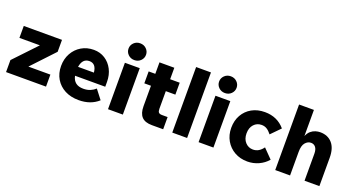

<svg xmlns="http://www.w3.org/2000/svg" viewBox="-51 -1359 3633 1982"><g transform="rotate(20 1766.0 -368.5)"><path d="M472 0H33V-132L267 -379H42V-510H462V-379L230 -132H472Z M972 -161 1050 -60Q966 16 835 16Q748 16 683 -18Q618 -52 581.5 -113Q545 -174 545 -254Q545 -332 579 -393.5Q613 -455 672.5 -490.5Q732 -526 808 -526Q877 -526 931 -491.5Q985 -457 1016 -397Q1047 -337 1047 -261V-208H715Q735 -111 840 -111Q883 -111 916 -125Q949 -139 972 -161ZM804 -401Q728 -401 713 -305H887Q878 -401 804 -401Z M1330 -661Q1330 -623 1302.5 -596Q1275 -569 1234 -569Q1193 -569 1165.5 -596Q1138 -623 1138 -661Q1138 -699 1165.5 -726Q1193 -753 1234 -753Q1275 -753 1302.5 -726Q1330 -699 1330 -661ZM1316 0H1153V-510H1316Z M1759 0H1635Q1559 0 1523 -38Q1487 -76 1487 -154V-379H1414V-510H1487V-636H1650V-510H1755V-379H1650V-186Q1650 -157 1660.5 -145.5Q1671 -134 1697 -134H1759Z M2022 0H1859V-720H2022Z M2325 -661Q2325 -623 2297.5 -596Q2270 -569 2229 -569Q2188 -569 2160.5 -596Q2133 -623 2133 -661Q2133 -699 2160.5 -726Q2188 -753 2229 -753Q2270 -753 2297.5 -726Q2325 -699 2325 -661ZM2311 0H2148V-510H2311Z M2811 -184 2909 -84Q2869 -37 2811 -10.5Q2753 16 2688 16Q2609 16 2547 -19Q2485 -54 2449.5 -115.5Q2414 -177 2414 -255Q2414 -335 2448.5 -396Q2483 -457 2544.5 -491.5Q2606 -526 2687 -526Q2824 -526 2908 -427L2809 -326Q2784 -358 2758.5 -374Q2733 -390 2700 -390Q2649 -390 2615.5 -353.5Q2582 -317 2582 -255Q2582 -194 2616 -157Q2650 -120 2700 -120Q2734 -120 2761.5 -136.5Q2789 -153 2811 -184Z M3475 0H3312V-296Q3312 -343 3293 -367Q3274 -391 3242 -391Q3207 -391 3180 -360Q3153 -329 3153 -259V0H2990V-720H3153V-433Q3169 -470 3192.5 -490Q3216 -510 3243 -518Q3270 -526 3294 -526Q3378 -526 3426.5 -471Q3475 -416 3475 -312Z"/></g></svg>

Font: Wix Madefor Text ExtraBold
Style: Regular
Weight: 800
Designer: Dalton Maag Ltd
Foundry: Dalton Maag Ltd
Version: Version 3.100